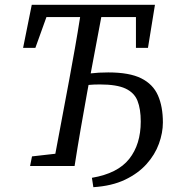

<svg xmlns="http://www.w3.org/2000/svg" viewBox="-20 -690 710 798"><path d="M76 -491 112 -670H624L595 -491H545V-619H401L357 -385Q374 -387 391.5 -388Q409 -389 430 -389Q518 -389 567 -364.5Q616 -340 636.5 -293.5Q657 -247 657 -181Q657 -138 640.5 -92.5Q624 -47 589 -8Q554 31 499.5 57Q445 83 368 88L362 49Q469 31 517 -29.5Q565 -90 565 -185Q565 -237 551.5 -271Q538 -305 501.5 -322Q465 -339 395 -339Q382 -339 370.5 -338.5Q359 -338 348 -337L343 -310Q329 -233 315.5 -155Q302 -77 290 0H105L113 -40L210 -51L268 -360Q280 -425 291.5 -490Q303 -555 313 -619H173L127 -491Z"/></svg>

Font: Source Serif Pro
Style: Italic
Weight: 400
Italic angle: -12°
Designer: Frank Grießhammer
Foundry: Adobe Systems Incorporated
Version: Version 3.001;hotconv 1.0.111;makeotfexe 2.5.65597